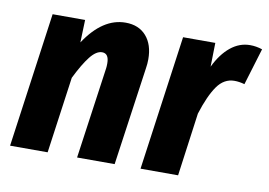

<svg xmlns="http://www.w3.org/2000/svg" viewBox="-64 -646 1042 745"><g transform="rotate(10 457.0 -274.0)"><path d="M486 -423Q486 -405 483 -387L428 0H280L331 -361Q332 -368 332 -380Q332 -419 305 -419Q282 -419 258 -388.5Q234 -358 206 -301L164 0H16L90 -531H218L215 -442Q285 -548 375 -548Q427 -548 456.5 -514.5Q486 -481 486 -423Z M914 -538 870 -393Q849 -399 830 -399Q789 -399 762 -360.5Q735 -322 712 -249L678 0H530L604 -531H731L729 -437Q754 -489 789 -517.5Q824 -546 866 -546Q890 -546 914 -538Z"/></g></svg>

Font: Fira Sans Condensed
Style: Bold Italic
Weight: 700
Width: 3
Italic angle: -8°
Designer: Carrois Corporate & Edenspiekermann AG
Foundry: Carrois Corporate GbR & Edenspiekermann AG
Version: Version 4.203